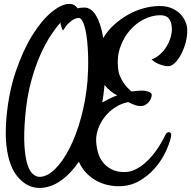

<svg xmlns="http://www.w3.org/2000/svg" viewBox="-20 -767 974 978"><path d="M793 -736.3Q830.1 -736.3 856.9 -724.1Q883.8 -711.9 900.4 -693.8Q917 -675.8 925.3 -654.8Q933.6 -633.8 933.6 -616.2Q934.6 -584 925.8 -550.8Q917 -517.6 902.8 -490.7Q888.7 -463.9 871.1 -446.8Q853.5 -429.7 836.9 -429.7Q824.2 -429.7 810.5 -433.6Q798.8 -436.5 783.2 -443.4Q767.6 -450.2 752 -463.9Q777.3 -473.6 796.9 -491.7Q816.4 -509.8 829.6 -532.2Q842.8 -554.7 849.6 -578.6Q856.4 -602.5 855.5 -624Q853.5 -655.3 840.3 -672.4Q827.1 -689.5 795.9 -689.5Q755.9 -689.5 714.8 -669.4Q673.8 -649.4 642.6 -613.8Q611.3 -578.1 593.3 -528.8Q575.2 -479.5 581.1 -421.9Q583 -399.4 590.3 -381.3Q597.7 -363.3 607.4 -348.1Q617.2 -333 628.4 -321.3Q639.6 -309.6 649.4 -300.8Q664.1 -302.7 678.2 -304.2Q692.4 -305.7 704.1 -305.7Q720.7 -305.7 736.8 -299.8Q752.9 -293.9 752.9 -283.2Q752.9 -275.4 749 -265.6Q745.1 -255.9 737.8 -247.1Q730.5 -238.3 719.7 -232.4Q709 -226.6 694.3 -226.6Q681.6 -226.6 666 -232.4Q650.4 -238.3 632.8 -247.1Q595.7 -239.3 565.4 -219.2Q535.2 -199.2 513.7 -171.9Q492.2 -144.5 480.5 -112.3Q468.8 -80.1 469.7 -49.8Q470.7 -21.5 478.5 7.3Q486.3 36.1 503.4 58.6Q520.5 81.1 547.9 95.2Q575.2 109.4 613.3 109.4Q641.6 109.4 667.5 97.2Q693.4 85 715.3 66.4Q737.3 47.9 755.9 25.4Q774.4 2.9 788.1 -18.6Q801.8 -40 811 -57.6Q820.3 -75.2 824.2 -83Q827.1 -88.9 833 -91.8Q838.9 -94.7 843.8 -93.3Q848.6 -91.8 851.1 -85.9Q853.5 -80.1 850.6 -68.4Q842.8 -33.2 821.8 10.3Q800.8 53.7 767.1 91.8Q733.4 129.9 687.5 155.8Q641.6 181.6 585.9 181.6Q515.6 181.6 460.9 147.5Q406.2 113.3 381.8 56.6Q340.8 117.2 289.1 153.8Q237.3 190.4 178.7 190.4Q169.9 190.4 151.9 187Q133.8 183.6 113.3 171.4Q92.8 159.2 71.8 135.7Q50.8 112.3 35.2 72.8Q19.5 33.2 12.7 -25.4Q5.9 -84 12.7 -167Q24.4 -297.9 61 -404.8Q97.7 -511.7 145 -587.9Q192.4 -664.1 243.2 -705.6Q293.9 -747.1 333 -747.1Q348.6 -747.1 358.9 -740.7Q369.1 -734.4 375 -724.6Q381.8 -726.6 390.6 -727.5Q399.4 -728.5 410.2 -728.5Q444.3 -728.5 469.2 -687.5Q494.1 -646.5 505.9 -573.2Q528.3 -611.3 561.5 -641.1Q594.7 -670.9 632.8 -692.4Q670.9 -713.9 712.4 -725.1Q753.9 -736.3 793 -736.3ZM425.8 -355.5Q427.7 -381.8 428.7 -416Q429.7 -450.2 428.7 -485.4Q427.7 -520.5 424.3 -555.2Q420.9 -589.8 415 -616.2Q409.2 -642.6 400.4 -659.2Q391.6 -675.8 379.9 -675.8Q367.2 -674.8 354.5 -668Q343.8 -662.1 329.6 -648.9Q315.4 -635.7 301.8 -612.3Q298.8 -614.3 297.4 -618.2Q295.9 -622.1 293.9 -626Q292 -629.9 291 -634.8Q289.1 -637.7 289.1 -642.1Q289.1 -646.5 288.1 -652.3Q268.6 -630.9 241.7 -591.3Q214.8 -551.8 188 -493.2Q161.1 -434.6 139.2 -355Q117.2 -275.4 108.4 -173.8Q100.6 -84 104.5 -24.4Q108.4 35.2 119.6 70.3Q130.9 105.5 147.5 119.6Q164.1 133.8 181.6 133.8Q219.7 133.8 259.8 94.7Q299.8 55.7 334 -11.2Q368.2 -78.1 392.6 -167Q417 -255.9 425.8 -355.5ZM501 -245.1Q520.5 -255.9 539.1 -265.1Q557.6 -274.4 577.1 -281.2Q540 -299.8 512.7 -334Q512.7 -332 512.2 -331.1Q511.7 -330.1 511.7 -328.1Q509.8 -307.6 507.3 -287.1Q504.9 -266.6 501 -245.1Z"/></svg>

Font: Satisfy
Style: Regular
Weight: 400
Designer: Font Diner, Inc
Foundry: Font Diner, Inc
Version: Version 1.000